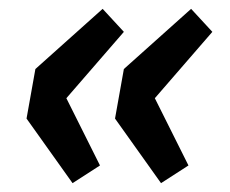

<svg xmlns="http://www.w3.org/2000/svg" viewBox="-20 -468 520 434"><path d="M144 -54 206 -94 130 -246 260 -396 212 -448 60 -312 40 -200ZM344 -54 406 -94 330 -246 460 -396 412 -448 260 -312 240 -200Z"/></svg>

Font: Source Sans Pro Black
Style: Italic
Weight: 900
Italic angle: -11°
Designer: Paul D. Hunt
Foundry: Adobe Systems Incorporated
Version: Version 3.006;hotconv 1.0.111;makeotfexe 2.5.65597